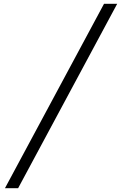

<svg xmlns="http://www.w3.org/2000/svg" viewBox="-20 -843 640 1006"><path d="M6 143 525 -823H594L75 143Z"/></svg>

Font: Iosevka SS04 Lt Ex Obl
Style: Regular
Weight: 300
Width: 7
Italic angle: -9°
Monospace: yes
Designer: Belleve Invis
Foundry: Belleve Invis
Version: Version 19.0.0; ttfautohint (v1.8.4)